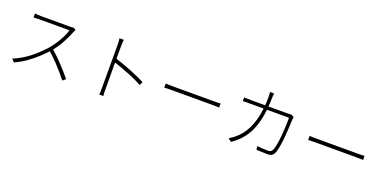

<svg xmlns="http://www.w3.org/2000/svg" viewBox="-11 -1631 5021 2507"><g transform="rotate(20 2500.0 -377.0)"><path d="M876 -21C832 -74 770 -146 703 -214L695 -222C692 -226 688 -230 684 -233L676 -241C671 -246 666 -251 661 -256L654 -263C630 -286 607 -307 584 -327C657 -413 721 -541 756 -633C759 -642 768 -657 773 -664L742 -687C729 -683 711 -682 685 -682H288C257 -682 207 -687 201 -687V-632C205 -632 256 -635 288 -635H700C674 -543 596 -413 527 -333C419 -213 284 -96 123 -32L161 7C273 -42 369 -114 456 -194L463 -200C470 -207 477 -214 484 -221L491 -228C498 -234 505 -241 512 -248L519 -255C520 -256 521 -258 522 -259L529 -266L536 -273L543 -280L549 -287C550 -288 551 -289 552 -290C579 -267 605 -242 631 -216L639 -208C642 -205 646 -201 650 -197L657 -190C663 -183 669 -177 676 -171L683 -163L690 -155C746 -95 798 -35 836 14L876 -21Z M1403 -443C1443 -430 1493 -413 1546 -393L1555 -389C1582 -379 1608 -369 1635 -358L1645 -354C1704 -329 1761 -302 1806 -277L1827 -326C1773 -353 1706 -383 1635 -412L1626 -416C1624 -416 1622 -417 1621 -418L1611 -421C1608 -423 1604 -424 1601 -425L1591 -429C1588 -431 1585 -432 1581 -433L1571 -437C1512 -460 1454 -480 1403 -496V-669C1403 -693 1405 -733 1408 -761H1349C1354 -732 1355 -693 1355 -669V-79C1355 -44 1355 -6 1351 20H1408C1404 -7 1404 -46 1404 -79V-106V-109V-122V-126V-133V-137V-145C1404 -207 1403 -307 1403 -408V-429C1403 -433 1403 -438 1403 -443Z M2881 -412C2861 -410 2835 -409 2783 -409H2240C2181 -409 2144 -410 2118 -412V-355C2144 -357 2182 -358 2234 -358H2784C2830 -358 2863 -356 2881 -355V-412Z M3478 -542H3784C3784 -437 3774 -161 3730 -76C3719 -52 3698 -44 3671 -44C3627 -44 3578 -48 3522 -54L3527 -4C3538 -4 3548 -3 3559 -3L3569 -2C3608 0 3646 1 3680 1C3728 1 3752 -11 3772 -49C3818 -142 3829 -438 3832 -527C3833 -542 3834 -554 3837 -572L3800 -591C3787 -590 3773 -589 3745 -589H3481C3481 -590 3481 -592 3481 -593L3482 -603C3482 -604 3482 -606 3482 -608L3483 -617C3485 -644 3487 -672 3487 -701C3488 -725 3489 -752 3491 -774H3435C3439 -751 3440 -723 3440 -700C3440 -661 3438 -624 3435 -589H3243C3204 -589 3173 -590 3142 -592V-540C3170 -542 3193 -542 3227 -542H3431C3402 -299 3319 -166 3217 -80C3193 -59 3160 -35 3134 -22L3179 13C3337 -95 3442 -240 3478 -542Z M4881 -412C4861 -410 4835 -409 4783 -409H4240C4181 -409 4144 -410 4118 -412V-355C4144 -357 4182 -358 4234 -358H4784C4830 -358 4863 -356 4881 -355V-412Z"/></g></svg>

Font: Glow Sans SC Normal Light
Style: Regular
Weight: 300
Designer: Ryoko NISHIZUKA (kana, bopomofo & ideographs); Paul D. Hunt (Latin, Greek & Cyrillic); Sandoll Communications, Soo-young
Version: Version 0.93